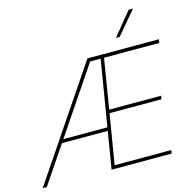

<svg xmlns="http://www.w3.org/2000/svg" viewBox="-145 -1094 1236 1228"><g transform="rotate(-15 473.0 -480.0)"><path d="M-12.7 0 478.5 -727.5H952.1L947.3 -704.1H582L528.3 -375H872.1L868.2 -352.5H524.4L469.7 -22.5H844.7L840.8 0H443.4L559.6 -704.1H490.2L14.6 0ZM170.9 -246.1 174.8 -268.6H501L497.1 -246.1ZM688.5 -806.6 813.5 -960H842.8L712.9 -806.6Z"/></g></svg>

Font: Inter Tight Thin
Style: Italic
Weight: 250
Italic angle: -9.39999°
Designer: Rasmus Andersson
Foundry: rsms
Version: Version 3.004